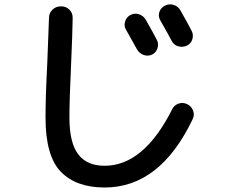

<svg xmlns="http://www.w3.org/2000/svg" viewBox="-20 -793 1040 863"><path d="M566.4 -725.6Q585 -735.4 604.5 -729Q624 -722.7 634.8 -705.1Q668.9 -645.5 684.6 -614.3Q694.3 -596.7 688 -576.7Q681.6 -556.6 664.1 -547.9Q645.5 -539.1 626 -545.9Q606.4 -552.7 595.7 -571.3Q560.5 -634.8 545.9 -660.2Q536.1 -676.8 542.5 -696.8Q548.8 -716.8 566.4 -725.6ZM791 -746.1Q825.2 -686.5 840.8 -655.3Q850.6 -637.7 844.7 -617.2Q838.9 -596.7 819.8 -587.9Q800.8 -579.1 780.8 -585Q760.7 -590.8 751 -610.4Q735.4 -640.6 701.2 -700.2Q690.4 -717.8 695.8 -737.3Q701.2 -756.8 720.2 -767.1Q739.3 -777.3 760.3 -771Q781.2 -764.6 791 -746.1ZM450.2 49.8Q322.3 49.8 253.4 -21Q184.6 -91.8 184.6 -264.6Q184.6 -359.4 192.4 -506.8Q199.2 -672.9 200.2 -711.9Q200.2 -734.4 215.8 -749.5Q231.4 -764.6 254.4 -764.6Q277.3 -764.6 292.5 -749Q307.6 -733.4 306.6 -710.9Q305.7 -642.6 299.8 -510.7Q292 -342.8 292 -264.6Q292 -152.3 331.1 -100.1Q370.1 -47.9 450.2 -47.9Q626 -47.9 753.9 -301.8Q762.7 -320.3 782.2 -327.1Q801.8 -334 820.8 -325.2Q839.8 -316.4 847.7 -296.4Q855.5 -276.4 845.7 -256.8Q699.2 49.8 450.2 49.8Z"/></svg>

Font: Rounded-X Mgen+ 2m medium
Style: Regular
Weight: 500
Designer: [Source Han Sans]
Ryoko NISHIZUKA  (kana & ideographs); Paul D. Hunt (Latin, Greek & Cyrillic); Wenlong ZHANG  (bopomofo
Version: Version 1.059.20150602